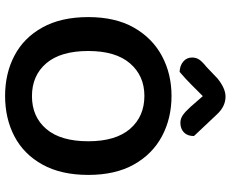

<svg xmlns="http://www.w3.org/2000/svg" viewBox="-94 -776 885 736"><g transform="rotate(90 348.0 -407.5)"><path d="M650 -304Q650 -200 610.5 -128.5Q571 -57 502.5 -21Q434 15 347 15Q261 15 192.5 -21Q124 -57 84.5 -128.5Q45 -200 45 -304Q45 -408 85.5 -479Q126 -550 194.5 -586.5Q263 -623 347 -623Q433 -623 501.5 -586.5Q570 -550 610 -479Q650 -408 650 -304ZM521 -304Q521 -409 473.5 -464Q426 -519 347 -519Q270 -519 222.5 -464Q175 -409 175 -304Q175 -198 222 -143Q269 -88 348 -88Q427 -88 474 -143Q521 -198 521 -304ZM348 -743Q328 -723 304.5 -699.5Q281 -676 255 -654Q231 -655 215.5 -668Q200 -681 200 -702Q200 -718 208.5 -730Q217 -742 236 -757L280 -799Q318 -830 350 -830Q388 -830 419 -796L501 -709Q501 -684 487 -670.5Q473 -657 450 -657Q435 -657 421.5 -666Q408 -675 389 -696Z"/></g></svg>

Font: Baloo Bhaijaan 2 SemiBold
Style: Regular
Weight: 600
Designer: Sanskriti Dholi, Noopur Datye and Ek Type
Foundry: Ek Type
Version: Version 1.700